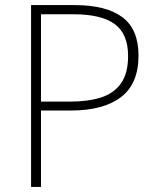

<svg xmlns="http://www.w3.org/2000/svg" viewBox="-20 -734 620 754"><path d="M273 -714Q397 -714 460.5 -666.5Q524 -619 524 -516Q524 -405 455 -352.5Q386 -300 259 -300H141V0H102V-714ZM268 -678H141V-335H255Q325 -335 376 -351Q427 -367 455 -406.5Q483 -446 483 -514Q483 -601 430.5 -639.5Q378 -678 268 -678Z"/></svg>

Font: Noto Sans Khmer UI ExtraLight
Style: Regular
Weight: 200
Designer: Danh Hong and the Monotype Design Team
Foundry: Monotype Imaging Inc.
Version: Version 2.002; ttfautohint (v1.8.4.7-5d5b)